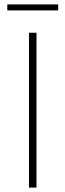

<svg xmlns="http://www.w3.org/2000/svg" viewBox="-20 -848 295 868"><path d="M111 0H145V-700H111ZM13 -801H243V-828H13Z"/></svg>

Font: Chess Sans ExtraLight
Style: Regular
Weight: 275
Designer: Wolf Bōese
Foundry: Wolf Bōese
Version: Version 7.223;Glyphs 3.3 (3306)